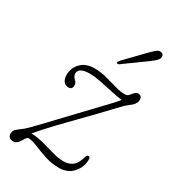

<svg xmlns="http://www.w3.org/2000/svg" viewBox="-167 -760 769 858"><g transform="rotate(30 217.0 -331.5)"><path d="M370.5 -90.5Q370.5 -52.5 344.2 -22.5Q318 7.5 272 7.5Q234 7.5 199 -4.2Q164 -16 135.8 -27.8Q107.5 -39.5 90 -39.5Q82.5 -39.5 76 -27.8Q69.5 -16 60.2 -4.5Q51 7 36 7Q9.5 7 9.5 -19Q9.5 -34.5 22.2 -44Q35 -53.5 50.5 -66Q58 -72 73 -86.8Q88 -101.5 121.2 -136.8Q154.5 -172 217 -238Q280.5 -305.5 315.2 -341.2Q350 -377 364.5 -395.5Q342 -398 308.5 -405.5Q275 -413 241 -419.8Q207 -426.5 183 -426.5Q125.5 -426.5 125.5 -393.5Q125.5 -389 128.5 -382Q131.5 -375 139.5 -368Q149.5 -359.5 149.5 -346Q149.5 -325 129.5 -325Q114 -325 104.5 -337Q95 -349 95 -370.5Q95 -406 120 -431.8Q145 -457.5 189 -457.5Q221.5 -457.5 252.5 -449.2Q283.5 -441 311.5 -432.8Q339.5 -424.5 364 -424.5Q376 -424.5 383 -432.8Q390 -441 397 -449.2Q404 -457.5 414.5 -457.5Q434.5 -457.5 434.5 -435.5Q434.5 -424 426.5 -413Q418.5 -402 398.5 -387.5Q387 -379 350.2 -339.5Q313.5 -300 238 -223Q195 -179 167.8 -150.5Q140.5 -122 122.8 -102.2Q105 -82.5 90 -64.5Q123 -63.5 155.8 -54.5Q188.5 -45.5 219.2 -36.8Q250 -28 277 -28Q303.5 -28 322.2 -42.8Q341 -57.5 350.5 -94.5Q353 -104.5 362 -104.5Q370.5 -104.5 370.5 -90.5ZM357.5 -634Q375 -652 386.8 -661.8Q398.5 -671.5 410.5 -669Q419.5 -667 422.5 -659.8Q425.5 -652.5 422 -643.5Q418 -634 407.5 -625.2Q397 -616.5 384 -607L275.5 -528.5Q268 -523.5 264 -528Q261.5 -530.5 263.5 -534.5Q265.5 -538.5 268.5 -542Z"/></g></svg>

Font: Fraunces 9pt S100 Thin
Style: Italic
Weight: 100
Italic angle: -16°
Version: Version 1.000; ttfautohint (v1.8.3)